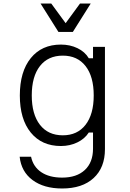

<svg xmlns="http://www.w3.org/2000/svg" viewBox="-20 -860 740 1094"><path d="M578 -10Q578 95 513.5 154.5Q449 214 334 214Q230 214 165.5 166Q101 118 92 33H157Q169 90 215 121Q261 152 334 152Q417 152 463.5 108.5Q510 65 510 -13V-105H486Q463 -69 420.5 -48.5Q378 -28 327 -28Q218 -28 155.5 -104.5Q93 -181 93 -316Q93 -452 155.5 -529Q218 -606 327 -606Q379 -606 421.5 -585.5Q464 -565 486 -528H510V-593H578ZM161 -316Q161 -209 207.5 -149Q254 -89 338 -89Q421 -89 467.5 -149Q514 -209 514 -316Q514 -424 467.5 -483.5Q421 -543 338 -543Q254 -543 207.5 -483.5Q161 -424 161 -316ZM497 -840 395 -678H313L211 -840H272L354 -728L436 -840Z"/></svg>

Font: Martian Mono ExtraLight
Style: Regular
Weight: 200
Monospace: yes
Designer: Roman Shamin
Foundry: Evil Martians
Version: Version 1.000; ttfautohint (v1.8.4.7-5d5b)